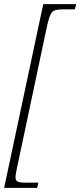

<svg xmlns="http://www.w3.org/2000/svg" viewBox="-33 -780 388 928"><path d="M-13 128 176 -760H335L329 -735H274Q249 -735 234.5 -731Q220 -727 212 -711Q204 -695 196 -662L49 32Q46 46 44 57.5Q42 69 42 77Q42 93 53 98Q64 103 94 103H152L147 128Z"/></svg>

Font: Noto Serif SemiCondensed ExtraLight
Style: Italic
Weight: 200
Width: 4
Italic angle: -12°
Designer: Monotype Design Team
Foundry: Monotype Imaging Inc.
Version: Version 2.013